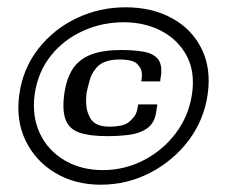

<svg xmlns="http://www.w3.org/2000/svg" viewBox="-20 -503 621 526"><path d="M33 -245Q43 -316 85.5 -370Q128 -424 190.5 -453.5Q253 -483 324 -483Q396 -483 450.5 -453.5Q505 -424 532 -370Q559 -316 549 -245Q539 -174 496.5 -118Q454 -62 391 -29.5Q328 3 256 3Q185 3 131 -29.5Q77 -62 50 -118Q23 -174 33 -245ZM75 -245Q67 -185 89 -138Q111 -91 156.5 -64Q202 -37 262 -37Q321 -37 373.5 -64Q426 -91 461.5 -138Q497 -185 506 -245Q515 -306 491.5 -350Q468 -394 422.5 -418Q377 -442 319 -442Q259 -442 206.5 -418Q154 -394 119 -350Q84 -306 75 -245ZM312 -366Q346 -366 372.5 -361.5Q399 -357 412 -342Q425 -327 421 -295Q420 -292 419.5 -288Q419 -284 419 -280H367Q370 -296 368 -306.5Q366 -317 359 -324Q353 -333 339.5 -336.5Q326 -340 306 -340Q285 -340 267.5 -333.5Q250 -327 240 -312Q231 -301 226 -284Q221 -267 217 -248Q215 -229 216.5 -213.5Q218 -198 224 -186Q230 -171 243.5 -163.5Q257 -156 280 -156Q298 -156 313.5 -159.5Q329 -163 339 -174Q346 -180 350.5 -188Q355 -196 357 -208Q358 -211 358 -213Q358 -215 359 -217H411Q410 -212 409.5 -207Q409 -202 408 -197Q404 -167 384.5 -152.5Q365 -138 336 -134Q307 -130 275 -130Q226 -130 198 -139.5Q170 -149 160 -174.5Q150 -200 156 -245Q162 -288 179.5 -314.5Q197 -341 229.5 -353.5Q262 -366 312 -366Z"/></svg>

Font: Genos SemiBold
Style: Italic
Weight: 600
Italic angle: -8°
Version: Version 1.010